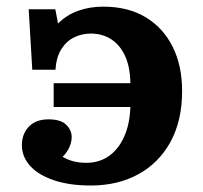

<svg xmlns="http://www.w3.org/2000/svg" viewBox="-20 -558 625 592"><path d="M260 14Q194 14 146 -2.3Q98 -18.5 72.7 -46.7Q47.5 -75 47.5 -110.5Q47.5 -145 69 -167.5Q90.5 -190 129.5 -190Q167.5 -190 184.3 -173.2Q201 -156.5 201 -135.5Q201 -119 193.3 -102.8Q185.5 -86.5 173 -74.5Q188.5 -65.5 206 -60.8Q223.5 -56 246.5 -56Q285 -56 314.5 -76Q344 -96 362 -134.8Q380 -173.5 382 -228H145.5V-301.5H382Q381 -353.5 365 -387Q349 -420.5 322 -437.5Q295 -454.5 260 -454.5Q233 -454.5 209 -443Q185 -431.5 169.3 -406.7Q153.5 -382 151 -343H79.5L68.5 -529.5H150.5L159 -485.5Q184 -511 219.8 -524.3Q255.5 -537.5 298.5 -537.5Q374.5 -537.5 428.8 -505Q483 -472.5 512.3 -414Q541.5 -355.5 541.5 -277.5Q541.5 -186 505.8 -120.7Q470 -55.5 406.5 -20.7Q343 14 260 14Z"/></svg>

Font: Literata Variable Black
Style: Regular
Weight: 900
Designer: Latin by Veronika Burian and Jose Scaglione. Greek by Irene Vlachou. Cyrillic by Vera Evstafieva.
Foundry: TypeTogether
Version: Version 3.021